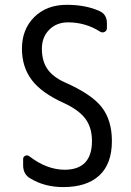

<svg xmlns="http://www.w3.org/2000/svg" viewBox="-20 -760 540 790"><path d="M245.1 -335Q151.4 -377 110.8 -430.7Q70.3 -484.4 70.3 -559.6Q70.3 -639.6 121.1 -689.9Q171.9 -740.2 254.9 -740.2Q332 -740.2 388.7 -714.8Q419.9 -701.2 419.9 -665V-644.5Q419.9 -633.8 410.6 -628.9Q401.4 -624 391.6 -629.9Q332 -668 259.8 -668Q212.9 -668 182.6 -637.7Q152.3 -607.4 152.3 -559.6Q152.3 -509.8 174.3 -477.1Q196.3 -444.3 245.1 -421.9Q356.4 -373 398.4 -319.3Q440.4 -265.6 440.4 -179.7Q440.4 -85.9 388.7 -38.1Q336.9 9.8 240.2 9.8Q164.1 9.8 105.5 -25.4Q75.2 -42 75.2 -80.1V-105.5Q75.2 -115.2 84 -119.1Q92.8 -123 100.6 -117.2Q170.9 -62.5 245.1 -61.5Q358.4 -61.5 358.4 -179.7Q358.4 -234.4 332 -270.5Q305.7 -306.6 245.1 -335Z"/></svg>

Font: Rounded-L Mgen+ 2m regular
Style: Regular
Weight: 400
Designer: [Source Han Sans]
Ryoko NISHIZUKA  (kana & ideographs); Paul D. Hunt (Latin, Greek & Cyrillic); Wenlong ZHANG  (bopomofo
Version: Version 1.059.20150602